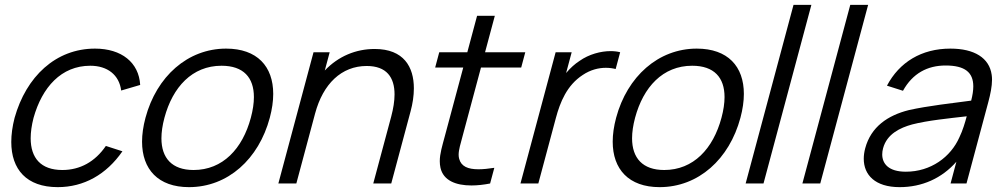

<svg xmlns="http://www.w3.org/2000/svg" viewBox="-20 -755 4129 790"><path d="M217.6 15C324.6 15 417.4 -36.5 483.7 -132.5L415.6 -154.5C371.1 -89.5 309.5 -55.5 236.5 -55.5C147.9 -55.5 106.2 -105.1 106.2 -186.2C106.2 -211.3 110.2 -239.4 118 -270C153.3 -396 232 -484.5 351.5 -484.5C422 -484.5 470.4 -447 478.6 -382.5L556.8 -405.5C551.6 -498 479.9 -555 370.9 -555C209.4 -555 87.6 -440 40 -270C30.9 -234.6 26.4 -201.3 26.4 -170.9C26.4 -58.4 88.9 15 217.6 15Z M757.6 15C917.6 15 1044.6 -100.5 1090.1 -270.5C1099.5 -305.6 1104.2 -338.5 1104.2 -368.6C1104.2 -481.7 1038.3 -555 910.4 -555C752.4 -555 624.2 -440.5 578.6 -270.5C569.2 -235.3 564.5 -202.3 564.5 -172.1C564.5 -58.6 630.5 15 757.6 15ZM776.5 -55.5C687.3 -55.5 644.2 -104.9 644.2 -186C644.2 -211.3 648.4 -239.6 656.6 -270.5C690.4 -396.5 770.5 -484.5 891.5 -484.5C982 -484.5 1024.7 -435.9 1024.7 -355.5C1024.7 -330.2 1020.5 -301.7 1012.1 -270.5C978 -143 896.5 -55.5 776.5 -55.5Z M1521.7 -553.5C1444.2 -553.5 1372.1 -523.5 1316.4 -465L1336.5 -540H1270L1125.3 0H1199.3L1276.5 -288C1309.2 -410 1384.9 -483.5 1488.9 -483.5C1570.5 -483.5 1603.4 -437.1 1603.4 -366.5C1603.4 -339.3 1598.5 -308.6 1589.7 -275.5L1515.8 0H1589.8L1669.4 -297C1677.9 -328.4 1682.9 -360.8 1682.9 -391.5C1682.9 -479.3 1641.7 -553.5 1521.7 -553.5Z M1959 -477H2124.5L2141.3 -540H1975.8L2016 -690H1943L1902.8 -540H1787.3L1770.5 -477H1886L1810.5 -195.5C1799.6 -154.7 1789.5 -122.5 1789.5 -91.8C1789.5 -82.6 1790.4 -73.6 1792.4 -64.5C1804.2 -12.3 1855.5 8.1 1919.7 8.1C1944 8.1 1970.1 5.2 1996.6 0L2013.9 -64.5C1989.4 -60.7 1967.5 -58.5 1948.6 -58.5C1905.3 -58.5 1877.7 -70.2 1869.3 -101.5C1867.8 -106.8 1867.1 -112.4 1867.1 -118.4C1867.1 -138.5 1874.9 -163.5 1884.3 -198.5Z M2364.7 -504.5C2346 -492.5 2326.3 -475 2309.3 -454.5L2332.2 -540H2266.2L2121.5 0H2195L2267.2 -269.5C2284.5 -334 2312.3 -404 2377.7 -446.5C2409.7 -468 2443 -476 2472.8 -476C2487.3 -476 2501 -474.1 2513.2 -471L2531.7 -540C2520.2 -543.1 2506.9 -544.7 2492.6 -544.7C2452 -544.7 2403.5 -531.9 2364.7 -504.5Z M2694.1 15C2854.1 15 2981.1 -100.5 3026.6 -270.5C3036 -305.6 3040.7 -338.5 3040.7 -368.6C3040.7 -481.7 2974.8 -555 2846.9 -555C2688.9 -555 2560.7 -440.5 2515.1 -270.5C2505.7 -235.3 2501 -202.3 2501 -172.1C2501 -58.6 2567 15 2694.1 15ZM2713 -55.5C2623.8 -55.5 2580.7 -104.9 2580.7 -186C2580.7 -211.3 2584.9 -239.6 2593.1 -270.5C2626.9 -396.5 2707 -484.5 2828 -484.5C2918.5 -484.5 2961.2 -435.9 2961.2 -355.5C2961.2 -330.2 2957 -301.7 2948.6 -270.5C2914.5 -143 2833 -55.5 2713 -55.5Z M3048 0H3121.5L3318.5 -735H3245Z M3281.5 0H3355L3552 -735H3478.5Z M4060.4 -447C4050.7 -517 3988.9 -555 3890.4 -555C3771.4 -555 3680.4 -499 3629.5 -402.5L3695.4 -381.5C3735.2 -453.5 3796.7 -485.5 3870.7 -485.5C3950 -485.5 3984.7 -457.4 3984.7 -399.5C3984.7 -382.6 3981.7 -363.1 3976 -341C3901.3 -331 3797.3 -319.5 3719.6 -302C3633.3 -280.5 3563.7 -233.5 3540 -145C3536 -130.1 3534 -115.6 3534 -101.7C3534 -35.6 3580.4 15 3681.6 15C3773.6 15 3854.8 -21 3915.1 -89.5L3891.2 0H3956.7L4046.6 -335.5C4055.1 -367.5 4061.8 -399.4 4061.8 -427.1C4061.8 -434 4061.3 -440.7 4060.4 -447ZM3707.1 -48.5C3635.8 -48.5 3610 -81.8 3610 -119.7C3610 -128 3611.2 -136.6 3613.5 -145C3629.2 -203.5 3683.6 -229.5 3733.3 -243C3797.2 -259.5 3884.5 -268 3957.7 -276.5C3951.2 -252 3940.8 -217 3927.7 -190.5C3891.9 -109 3810.1 -48.5 3707.1 -48.5Z"/></svg>

Font: Manrope
Style: RegularItalic
Weight: 400
Italic angle: -15°
Designer: Mikhail Sharanda
Foundry: Mikhail Sharanda
Version: Version 4.502;hotconv 1.0.109;makeotfexe 2.5.65596